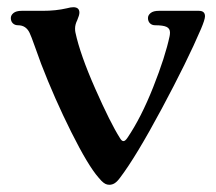

<svg xmlns="http://www.w3.org/2000/svg" viewBox="-20 -502 598 532"><path d="M261 -1 253 -10Q224 -43 177.5 -136Q131 -229 94 -325L77 -372Q66 -403 62 -411Q52 -432 30 -432Q21 -432 15.5 -437.5Q10 -443 10 -452Q10 -460 17.5 -466Q25 -472 40 -472H98Q135 -472 165 -479Q176 -482 183 -482Q200 -482 200 -467Q200 -460 194 -446Q188 -434 188 -423Q188 -416 189 -412Q202 -351 244 -256Q286 -161 312 -120Q317 -111 322 -111Q327 -111 333 -120Q371 -176 404.5 -260.5Q438 -345 450 -402Q451 -407 451 -412Q451 -423 441.5 -427.5Q432 -432 410 -432Q401 -432 395.5 -437.5Q390 -443 390 -452Q390 -460 397.5 -466Q405 -472 420 -472H531Q548 -472 548 -457Q548 -448 537 -422Q499 -333 428 -200.5Q357 -68 313 -10Q305 1 298 5.5Q291 10 283 10Q277 10 272 7.5Q267 5 261 -1Z"/></svg>

Font: Raigarh
Style: Regular
Weight: 400
Designer: jaikishan Patel
Foundry: MagicType
Version: Version 1.000;FEAKit 1.0